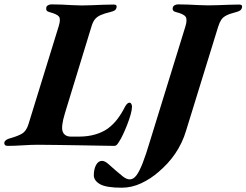

<svg xmlns="http://www.w3.org/2000/svg" viewBox="-58 -675 1149 895"><path d="M-22.2 5Q-31.8 5 -35.3 0.4Q-38.9 -4.1 -38 -10.1Q-34.8 -24.6 -10.2 -30.6Q25.9 -40.8 45.3 -52.4Q64.6 -64 74.6 -95.7L215.6 -552.6Q225.8 -585.3 217.1 -597.3Q208.3 -609.3 172.1 -618.7Q162.8 -620.9 159.4 -626.3Q156.1 -631.7 157.7 -640.4Q159.4 -647.2 166.7 -650.9Q174.1 -654.6 181.2 -654.6Q203.7 -654.6 228.6 -653.6Q253.6 -652.6 277.8 -651.1Q302.1 -649.6 322.1 -649.6Q342.6 -649.6 369.2 -650.7Q395.8 -651.8 423 -652.8Q450.2 -653.8 471.9 -653.8Q489.2 -653.8 485.1 -639.5Q482.6 -629.9 475.7 -626Q468.8 -622.1 457.6 -619.3Q428.3 -612.3 411.1 -604.6Q393.9 -596.9 384.4 -585Q374.9 -573.1 368.9 -553.1L244.5 -146.6Q225.3 -83.2 234.6 -60.7Q243.8 -38.2 273.4 -38.2H309.1Q351.8 -38.2 385.3 -48.1Q418.8 -57.9 442.8 -74.5Q470 -94.3 489.5 -120.3Q509.1 -146.2 525.1 -178.2Q529.3 -185.9 534.6 -191.2Q540 -196.4 546 -196.4Q551 -196.4 554.1 -190.6Q557.3 -184.7 557.3 -177.9Q557.3 -163.5 551 -141Q544.6 -118.5 535 -93.9Q525.4 -69.4 515.2 -47.7Q505.1 -26.1 496.4 -13.5Q492.4 -6.6 487.3 -0.8Q482.1 5 473.4 5Q451.7 5 410.6 4Q369.5 3 318.3 2.4Q267.1 1.8 214.7 0.8Q162.4 -0.2 119.2 -0.2Q87.9 -0.2 48.1 2.4Q8.4 5 -22.2 5ZM509.3 200Q438.1 200 409.1 184Q380.1 167.9 379.3 142.9Q379.3 113.7 389.7 94.3Q400.2 74.9 417.3 74.9Q430.2 74.9 445.9 88.4Q461.6 101.9 479.2 117.8Q496.9 133.3 514.4 147.3Q531.9 161.2 547 161.2Q563.8 161.2 577.9 142.5Q592 123.9 607.5 84.1Q622.9 44.4 641.9 -19.6L806 -551Q816.2 -583.5 807.3 -596.8Q798.4 -610.1 762.1 -618.7Q752.8 -620.9 749.1 -626.3Q745.3 -631.7 747.7 -640.4Q749.4 -647.2 756.8 -650.9Q764.3 -654.6 771.4 -654.6Q793.9 -654.6 818.8 -653.6Q843.8 -652.6 868.2 -651.3Q892.6 -650 912.8 -650Q932.3 -650 957.5 -650.9Q982.8 -651.8 1008.9 -652.8Q1035 -653.8 1056.7 -653.8Q1074 -653.8 1069.9 -639.5Q1067.4 -630.1 1060.8 -625.9Q1054.2 -621.7 1042.9 -618.7Q1014 -611.4 998 -603.4Q981.9 -595.4 973.6 -583.1Q965.3 -570.7 958.9 -550.2L810.1 -68.2Q800.9 -36.8 787.7 -9.3Q774.5 18.1 758.2 41.9Q741.9 65.7 722.6 86.6Q703.2 107.5 681.9 125.8Q644 158.9 600 179.4Q556.1 200 509.3 200Z"/></svg>

Font: EB Garamond
Style: Italic
Weight: 400
Italic angle: -17.2°
Designer: Georg Duffner and Octavio Pardo
Foundry: Georg Duffner
Version: Version 1.001